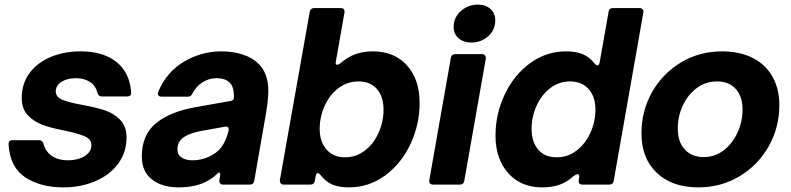

<svg xmlns="http://www.w3.org/2000/svg" viewBox="-20 -798 3419 830"><path d="M17 -174V-176Q17 -192 34 -192H148Q164 -192 168 -176Q178 -141 205.5 -123Q233 -105 274 -105Q316 -105 345.5 -123Q375 -141 375 -171Q375 -196 347 -208.5Q319 -221 261 -233Q204 -244 166 -257.5Q128 -271 101 -299Q74 -327 74 -374Q74 -437 108 -482.5Q142 -528 200 -552Q258 -576 329 -576Q426 -576 483.5 -530Q541 -484 547 -399V-397Q547 -381 530 -381H421Q413 -381 408.5 -384.5Q404 -388 401 -397Q393 -429 368 -444.5Q343 -460 308 -460Q270 -460 245.5 -444Q221 -428 221 -403Q221 -379 249 -367Q277 -355 334 -345Q393 -334 432 -321.5Q471 -309 499 -280.5Q527 -252 527 -204Q527 -139 490.5 -90Q454 -41 391.5 -14.5Q329 12 255 12Q155 12 89 -31.5Q23 -75 17 -174Z M593 -121Q593 -216 655 -266Q717 -316 827 -335L974 -361Q991 -364 991 -373V-385Q991 -419 977 -436Q959 -460 915 -460Q884 -460 856 -442.5Q828 -425 812 -394Q806 -380 792 -380H679Q671 -380 666.5 -383.5Q662 -387 662 -393Q662 -395 664 -401Q700 -487 775.5 -531.5Q851 -576 937 -576Q987 -576 1030 -562Q1073 -548 1100 -520Q1140 -479 1140 -404Q1140 -361 1125 -280L1079 -16Q1076 0 1060 0H944Q936 0 931.5 -5.5Q927 -11 928 -20L931 -34Q932 -38 932 -43Q932 -52 927 -52Q923 -52 918 -46Q902 -30 882 -19Q832 12 751 12Q680 12 636.5 -22.5Q593 -57 593 -121ZM882 -120Q918 -136 937.5 -162.5Q957 -189 968 -232L969 -238Q969 -246 964 -249Q959 -252 951 -250L850 -232Q801 -223 774 -204.5Q747 -186 747 -152Q747 -129 765 -117Q783 -105 813 -105Q848 -105 882 -120Z M1366 -41Q1359 -50 1353 -50Q1348 -50 1345 -38L1341 -16Q1338 0 1322 0H1206Q1198 0 1193.5 -5.5Q1189 -11 1190 -20L1319 -747Q1322 -763 1338 -763H1453Q1472 -763 1469 -743L1432 -533L1431 -527Q1431 -518 1438 -518Q1443 -518 1451 -524Q1483 -552 1517 -564Q1551 -576 1592 -576Q1685 -576 1739.5 -515Q1794 -454 1794 -353Q1794 -260 1754.5 -175.5Q1715 -91 1645 -39.5Q1575 12 1488 12Q1446 12 1417 0Q1388 -12 1366 -41ZM1638 -324Q1638 -380 1609.5 -413Q1581 -446 1530 -446Q1481 -446 1442.5 -416.5Q1404 -387 1383 -339.5Q1362 -292 1362 -241Q1362 -185 1391.5 -151.5Q1421 -118 1472 -118Q1520 -118 1558 -147.5Q1596 -177 1617 -225Q1638 -273 1638 -324Z M1987 -16Q1984 0 1968 0H1852Q1843 0 1838.5 -5.5Q1834 -11 1836 -20L1929 -548Q1932 -564 1948 -564H2064Q2072 -564 2076.5 -558.5Q2081 -553 2080 -544ZM1941 -681Q1941 -723 1972.5 -750.5Q2004 -778 2046 -778Q2079 -778 2100 -759.5Q2121 -741 2121 -711Q2121 -668 2090 -641Q2059 -614 2017 -614Q1984 -614 1962.5 -632.5Q1941 -651 1941 -681Z M2122 -212Q2122 -305 2161.5 -389Q2201 -473 2271 -524.5Q2341 -576 2428 -576Q2469 -576 2498.5 -564Q2528 -552 2550 -524Q2557 -515 2563 -515Q2569 -515 2572 -527L2611 -747Q2612 -763 2630 -763H2745Q2754 -763 2758.5 -757.5Q2763 -752 2761 -743L2633 -16Q2630 0 2614 0H2498Q2479 0 2482 -20L2484 -31V-36Q2484 -45 2477 -45Q2471 -45 2460 -37Q2430 -10 2397.5 1Q2365 12 2324 12Q2232 12 2177 -49.5Q2122 -111 2122 -212ZM2554 -324Q2554 -380 2524.5 -413Q2495 -446 2444 -446Q2396 -446 2358 -416.5Q2320 -387 2299 -339.5Q2278 -292 2278 -241Q2278 -185 2306.5 -151.5Q2335 -118 2386 -118Q2435 -118 2473 -147.5Q2511 -177 2532.5 -224.5Q2554 -272 2554 -324Z M2753 -221Q2753 -319 2799 -400Q2845 -481 2924.5 -528.5Q3004 -576 3102 -576Q3178 -576 3234 -547.5Q3290 -519 3319.5 -466.5Q3349 -414 3349 -344Q3349 -247 3303 -165.5Q3257 -84 3177 -36Q3097 12 2999 12Q2885 12 2819 -51Q2753 -114 2753 -221ZM3190 -325Q3190 -380 3161 -413Q3132 -446 3080 -446Q3030 -446 2991.5 -417Q2953 -388 2931.5 -341.5Q2910 -295 2910 -242Q2910 -185 2940 -152Q2970 -119 3022 -119Q3071 -119 3109 -148.5Q3147 -178 3168.5 -225.5Q3190 -273 3190 -325Z"/></svg>

Font: Open Sauce Two ExtraBold Italic
Style: Regular
Weight: 800
Italic angle: -10°
Designer: Alfredo Marco Pradil
Foundry: Creative Sauce Fz LLC
Version: Version 1.477